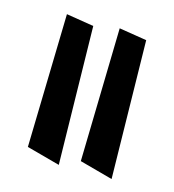

<svg xmlns="http://www.w3.org/2000/svg" viewBox="-72 -691 479 530"><g transform="rotate(15 168.0 -426.0)"><path d="M207 -629.9 286.1 -617.2 293 -222.2 198.2 -248ZM56.2 -629.9 134.8 -617.2 142.1 -222.2 46.9 -248Z"/></g></svg>

Font: Some Time Later
Style: Regular
Weight: 400
Version: Version 003.300